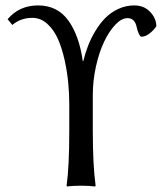

<svg xmlns="http://www.w3.org/2000/svg" viewBox="-20 -678 592 701"><path d="M232.9 -200.2V-297.9Q232.9 -335.4 229.2 -374.8Q225.6 -414.1 216.1 -457.8Q206.5 -501.5 191.9 -534.9Q177.2 -568.4 153.1 -590.6Q128.9 -612.8 98.1 -612.8Q55.7 -612.8 24.9 -586.9L7.8 -607.9Q50.3 -658.2 119.1 -658.2Q189.5 -658.2 229.2 -603.5Q269 -548.8 282.2 -455.1H284.2Q291 -483.4 301.5 -510.7Q312 -538.1 328.4 -565.2Q344.7 -592.3 364.7 -612.5Q384.8 -632.8 412.1 -645.5Q439.5 -658.2 470.2 -658.2Q505.9 -658.2 528.3 -634.5Q550.8 -610.8 550.8 -582Q541 -567.4 525.9 -555.7Q510.7 -543.9 496.1 -543.9Q492.2 -543.9 487.1 -554.4Q481.9 -564.9 479 -579.1Q472.2 -611.8 445.8 -611.8Q423.8 -611.8 401.1 -587.9Q378.4 -564 360.1 -525.6Q341.8 -487.3 330.3 -435.3Q318.8 -383.3 318.8 -331.1V-200.2Q318.8 -75.2 329.1 0L327.1 2.9Q306.6 0 275.9 0Q262.2 0 249.5 0.7Q236.8 1.5 231 2L225.1 2.9L223.1 0Q232.9 -67.9 232.9 -200.2Z"/></svg>

Font: Linear Smooth
Style: Regular
Weight: 400
Designer: Philipp H. Poll, Flanker
Foundry: Philipp H. Poll, reworked by Flanker
Version: Version 1.061 | FøM Fix